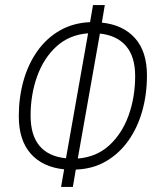

<svg xmlns="http://www.w3.org/2000/svg" viewBox="-20 -733 626 763"><path d="M222.7 9.8 234.9 -60.1Q149.4 -68.8 102.1 -122.3Q54.7 -175.8 54.7 -271Q54.7 -346.2 73.5 -412.6Q92.3 -479 128.7 -530.3Q165 -581.5 217.8 -611.8Q270.5 -642.1 337.9 -645L349.6 -712.9H396.5L384.8 -643.1Q469.2 -634.3 516.6 -581.3Q564 -528.3 564 -433.1Q564 -357.9 545.2 -291.5Q526.4 -225.1 490 -173.8Q453.6 -122.6 401.1 -92Q348.6 -61.5 281.2 -59.1L269.5 9.8ZM242.2 -104 330.1 -600.6Q255.9 -595.2 204.8 -548.8Q153.8 -502.4 127.7 -429.9Q101.6 -357.4 101.6 -273.4Q101.6 -118.7 242.2 -104ZM377 -599.6 289.1 -103Q363.3 -108.9 414.1 -155.3Q464.8 -201.7 491 -274.2Q517.1 -346.7 517.1 -430.7Q517.1 -507.8 481 -550Q444.8 -592.3 377 -599.6Z"/></svg>

Font: Cascadia Mono PL ExtraLight
Style: Italic
Weight: 200
Italic angle: -10°
Monospace: yes
Designer: Aaron Bell
Foundry: Saja Typeworks
Version: Version 2404.023; ttfautohint (v1.8.4)